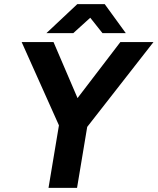

<svg xmlns="http://www.w3.org/2000/svg" viewBox="-20 -902 757 922"><path d="M396 -289 269 -322 558 -700H717ZM213 0 269 -336H406L350 0ZM268 -289 84 -700H237L399 -322ZM203 -743 351 -882H482V-879L332 -743ZM472 -743 364 -879 365 -882H483L584 -743Z"/></svg>

Font: Figtree Light
Style: Bold Italic
Weight: 700
Italic angle: -9.5°
Version: Version 2.000